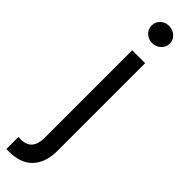

<svg xmlns="http://www.w3.org/2000/svg" viewBox="-343 -705 882 882"><g transform="rotate(45 98.0 -264.5)"><path d="M151.4 -530.3V38.1Q151.4 114.3 112.3 156.7Q73.2 199.2 -2.9 199.2H-20.5V121.1H-3.9Q32.2 121.1 49.8 99.9Q67.4 78.6 67.4 38.1V-530.3ZM49.8 -673.8Q49.8 -697.3 66.9 -713.4Q84 -729.5 108.4 -729.5Q132.8 -729.5 150.4 -713.4Q168 -697.3 168 -673.8Q168 -650.4 150.4 -634.3Q132.8 -618.2 108.4 -618.2Q84 -618.2 66.9 -634.3Q49.8 -650.4 49.8 -673.8Z"/></g></svg>

Font: Pretendard JP
Style: Regular
Weight: 400
Designer: Base glyphs from Inter by Rasmus Andersson; Hangeul glyphs from Noto Sans CJK(Source Han Sans) by Jang Soo-young and Kan
Foundry: Kil Hyung-jin
Version: Version 1.309